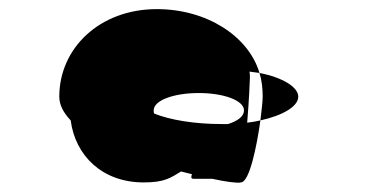

<svg xmlns="http://www.w3.org/2000/svg" viewBox="-20 -708 805 421"><path d="M110 -496C110 -478 119 -461 135 -444C145 -367 204 -308 295 -308C341 -308 354 -318 377 -332L401 -326C399 -321 398 -316 404 -316H445C477 -309 502 -306 508 -308C527 -308 543 -387 551 -444C542 -442 532 -440 522 -439C526 -487 528 -533 528 -538C528 -543 528 -547 527 -551C535 -550 542 -549 549 -548C525 -629 433 -688 324 -688C198 -688 110 -602 110 -496ZM317 -466C317 -488 361 -504 416 -504C470 -504 515 -488 515 -466C515 -453 502 -443 480 -436H466C406 -436 353 -445 318 -459C317 -461 317 -464 317 -466ZM549 -548C554 -532 556 -514 556 -496C556 -488 554 -468 551 -444C601 -455 634 -475 634 -496C634 -517 600 -538 549 -548Z"/></svg>

Font: Ampere
Style: Ext
Weight: 400
Version: Version 1